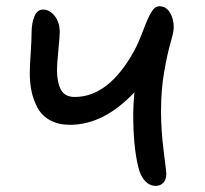

<svg xmlns="http://www.w3.org/2000/svg" viewBox="-20 -631 661 620"><path d="M482.9 -30.8Q463.4 -30.8 448.7 -46.1Q434.1 -61.5 426.8 -90.8Q410.2 -155.8 410.2 -264.2Q410.2 -289.1 414.1 -333Q315.4 -228 206.1 -228Q168.9 -228 142.6 -242.2Q116.2 -256.3 102.3 -281.2Q88.4 -306.2 82.3 -334Q76.2 -361.8 76.2 -395Q76.2 -415 79.1 -459.5Q82 -503.9 82 -524.9Q82 -556.2 91.1 -578.1Q100.1 -600.1 119.1 -600.1Q140.1 -600.1 156.5 -579.6Q172.9 -559.1 172.9 -527.8Q172.9 -513.2 168.5 -469.5Q164.1 -425.8 164.1 -405.8Q164.1 -364.7 176.8 -341.3Q189.5 -317.9 221.2 -317.9Q330.6 -317.9 412.1 -464.8Q425.8 -489.3 441.2 -530Q456.5 -570.8 468 -590.8Q479.5 -610.8 495.1 -610.8Q516.1 -610.8 528.6 -590.6Q541 -570.3 541 -542Q541 -528.3 530.8 -493.2Q520.5 -458 510.3 -399.9Q500 -341.8 500 -272.9Q500 -210 508.5 -143.3Q517.1 -76.7 517.1 -69.8Q517.1 -51.3 507.6 -41Q498 -30.8 482.9 -30.8Z"/></svg>

Font: Shantell Sans Irregular
Style: Regular
Weight: 400
Designer: Stephen Nixon, Anya Danilova, Shantell Martin
Foundry: Arrow Type
Version: Version 1.006;[9816181b4]